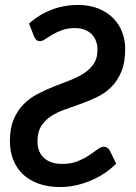

<svg xmlns="http://www.w3.org/2000/svg" viewBox="-20 -748 548 776"><path d="M97.5 -652.5Q136.5 -688.5 187.2 -708.2Q238 -728 295.5 -728Q342.5 -728 378.2 -713.2Q414 -698.5 438 -674Q462 -649.5 474 -617.5Q486 -585.5 486 -551Q486 -496 470.8 -459Q455.5 -422 430.5 -397Q405.5 -372 373.8 -356.5Q342 -341 308.8 -329Q275.5 -317 243.8 -306Q212 -295 187 -278.8Q162 -262.5 146.8 -238.8Q131.5 -215 131.5 -177.5Q131.5 -133.5 158 -109.5Q184.5 -85.5 231.5 -85.5Q267 -85.5 293.5 -96.2Q320 -107 340 -120.2Q360 -133.5 374.2 -144.2Q388.5 -155 399.5 -155Q407.5 -155 413.8 -150.8Q420 -146.5 423.5 -140.5L449.5 -86.5Q428 -65 401.8 -47.5Q375.5 -30 346.2 -17.8Q317 -5.5 285.8 1.2Q254.5 8 223 8Q173.5 8 135.8 -5.8Q98 -19.5 72.2 -44Q46.5 -68.5 33.2 -102.8Q20 -137 20 -178Q20 -229.5 35.2 -265.5Q50.5 -301.5 75.2 -326.5Q100 -351.5 132 -368.2Q164 -385 197 -398Q230 -411 262 -423.2Q294 -435.5 318.8 -451.5Q343.5 -467.5 358.8 -490Q374 -512.5 374 -546Q374 -564.5 368.5 -580.5Q363 -596.5 351.8 -608.5Q340.5 -620.5 323.2 -627.5Q306 -634.5 283 -634.5Q253.5 -634.5 231 -626.2Q208.5 -618 191.5 -608Q174.5 -598 162.5 -589.8Q150.5 -581.5 141.5 -581.5Q133 -581.5 127.8 -586Q122.5 -590.5 118.5 -599Z"/></svg>

Font: Lato Semibold
Style: Italic
Weight: 600
Italic angle: -7°
Designer: Lukasz Dziedzic
Foundry: tyPoland Lukasz Dziedzic
Version: Version 2.006; 2014-01-15